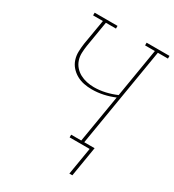

<svg xmlns="http://www.w3.org/2000/svg" viewBox="-217 -857 1061 1171"><g transform="rotate(30 313.5 -271.5)"><path d="M457 192 489 0H348V-19H419L475 -354Q437 -338 397.5 -329.5Q358 -321 318 -321Q289 -321 261.5 -326.5Q234 -332 210 -345.5Q186 -359 168 -379.5Q150 -400 141.5 -426.5Q133 -453 134 -482Q135 -511 139 -539L169 -716H100V-735H261V-716H190L160 -536Q156 -510 155 -484Q154 -458 162 -434Q170 -410 186.5 -391.5Q203 -373 224.5 -361.5Q246 -350 271.5 -344.5Q297 -339 323 -339Q362 -339 401.5 -348Q441 -357 478 -373L535 -716H466V-735H627V-716H556L440 -19H513L478 192Z"/></g></svg>

Font: Iosevka Etoile Thin Oblique
Style: Regular
Weight: 100
Italic angle: -9°
Designer: Belleve Invis
Foundry: Belleve Invis
Version: Version 15.5.2; ttfautohint (v1.8.4)